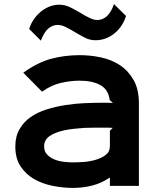

<svg xmlns="http://www.w3.org/2000/svg" viewBox="-20 -909 785 940"><path d="M597 -831Q580 -777 539 -744.5Q498 -712 447 -712Q420 -712 395.5 -724.5Q371 -737 348 -751Q336 -758 325 -764.5Q314 -771 303 -776Q281 -787 262 -787Q239 -787 218 -770.5Q197 -754 180 -710L123 -767Q129 -789 143 -810.5Q157 -832 176.5 -849Q196 -866 220 -876Q244 -886 271 -886Q297 -886 323 -873.5Q349 -861 372 -847Q383 -840 394.5 -833.5Q406 -827 417 -822Q439 -811 456 -811Q482 -811 503 -829.5Q524 -848 538 -889ZM660 -403V1H518V-39H516Q477 -12 431 -0.5Q385 11 337 11Q289 11 238.5 1Q188 -9 147.5 -32Q107 -55 81 -94Q55 -133 55 -192Q55 -241 75.5 -276.5Q96 -312 129.5 -335.5Q163 -359 207.5 -373Q252 -387 299.5 -394.5Q347 -402 394.5 -404Q442 -406 483 -406Q491 -406 507.5 -406Q524 -406 533 -405L517 -419Q511 -470 472 -492Q433 -514 370 -514Q325 -514 277.5 -503Q230 -492 186 -460L94 -553Q165 -604 231.5 -621.5Q298 -639 370 -639Q422 -639 474 -628Q526 -617 567 -590Q608 -563 634 -517.5Q660 -472 660 -403ZM532 -283Q524 -284 509.5 -284Q495 -284 489 -284Q468 -284 444 -284Q420 -284 394 -283Q369 -281 343 -278.5Q317 -276 294 -271Q246 -260 221 -241.5Q196 -223 196 -192Q196 -168 210 -153Q224 -138 245 -129Q266 -120 291 -117Q316 -114 337 -114Q358 -114 388.5 -116Q419 -118 448 -126.5Q477 -135 497.5 -150.5Q518 -166 518 -193V-269Z"/></svg>

Font: TypoPRO Sinkin Sans
Style: 600 SemiBold
Weight: 600
Designer: Keith Bates
Foundry: K-Type
Version: Sinkin Sans (version 1.0)  by Keith Bates   •   © 2014   www